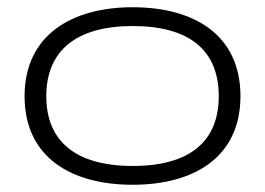

<svg xmlns="http://www.w3.org/2000/svg" viewBox="-20 -498 733 531"><path d="M645 -232C645 -403 515 -478 347 -478C180 -478 48 -402 48 -232C48 -62 178 13 347 13C515 13 645 -62 645 -232ZM585 -232C585 -107 505 -39 347 -39C190 -39 108 -107 108 -232C108 -357 190 -426 347 -426C505 -426 585 -358 585 -232Z"/></svg>

Font: Stint Ultra Expanded
Style: Regular
Weight: 400
Width: 7
Designer: Astigmatic (AOETI)
Foundry: Astigmatic (AOETI)
Version: Version 1.000